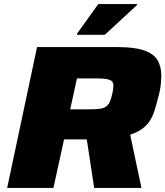

<svg xmlns="http://www.w3.org/2000/svg" viewBox="-20 -918 808 938"><path d="M15 0 161 -688H553Q637 -688 683.5 -672Q730 -656 749 -625Q768 -594 768 -549Q768 -534 766.5 -516Q765 -498 761.5 -478.5Q758 -459 752 -439Q744 -406 735 -378Q726 -350 712 -328Q698 -306 675 -289Q652 -272 616 -260L671 0H440L404 -237Q397 -237 389 -237Q381 -237 374 -237H293L241 0ZM323 -384H416Q447 -384 466.5 -386.5Q486 -389 497.5 -397Q509 -405 516 -419.5Q523 -434 528 -458Q531 -470 532.5 -480.5Q534 -491 534 -498Q534 -513 527 -520.5Q520 -528 502 -531.5Q484 -535 449 -535H356ZM356 -748V-753L460 -898H649V-893L492 -748Z"/></svg>

Font: Saira Expanded ExtraBold
Style: Italic
Weight: 800
Width: 7
Italic angle: -12°
Designer: Hector Gatti with collaboration of the Omnibus-Type team
Foundry: Omnibus-Type
Version: Version 1.101